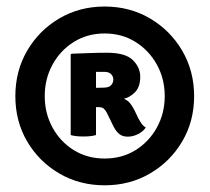

<svg xmlns="http://www.w3.org/2000/svg" viewBox="-20 -764 642 588"><path d="M27 -469.5Q27 -546.5 63.2 -608.8Q99.5 -671 161.5 -707.5Q223.5 -744 300.5 -744Q377.5 -744 439.5 -707.5Q501.5 -671 538 -608.8Q574.5 -546.5 574.5 -469.5Q574.5 -392.5 538 -330.8Q501.5 -269 439.5 -232.8Q377.5 -196.5 300.5 -196.5Q223.5 -196.5 161.5 -232.8Q99.5 -269 63.2 -330.8Q27 -392.5 27 -469.5ZM117 -469.5Q117 -417 140.8 -373.5Q164.5 -330 206 -304.2Q247.5 -278.5 300.5 -278.5Q353.5 -278.5 395 -304.2Q436.5 -330 460.5 -373.5Q484.5 -417 484.5 -469.5Q484.5 -522.5 460.5 -566Q436.5 -609.5 395 -635.5Q353.5 -661.5 300.5 -661.5Q247.5 -661.5 206 -635.5Q164.5 -609.5 140.8 -566Q117 -522.5 117 -469.5ZM409.5 -529Q409.5 -498.5 394 -482.2Q378.5 -466 359.5 -461.5Q372 -456.5 379.8 -446Q387.5 -435.5 392.5 -425L403 -403Q407.5 -394.5 413 -386.2Q418.5 -378 426.5 -373.5Q418 -361 402.5 -353.2Q387 -345.5 371.5 -345.5Q356 -345.5 346.2 -352.8Q336.5 -360 328 -376L307 -419Q302 -428 297 -432Q292 -436 280 -436H238V-494.5Q250.5 -494.5 270 -495Q289.5 -495.5 296 -495.5Q313.5 -495.5 320.2 -503Q327 -510.5 327 -520.5Q327 -530 320.2 -537Q313.5 -544 299 -544Q291 -544 286.8 -544Q282.5 -544 274 -544V-350.5Q260.5 -346 235.5 -346Q210 -346 196.5 -350.5V-597.5L199.5 -599.5Q227.5 -600.5 255.2 -601.5Q283 -602.5 307.5 -602.5Q364 -602.5 386.8 -580Q409.5 -557.5 409.5 -529Z"/></svg>

Font: Signika
Style: Bold
Weight: 700
Designer: Anna Giedry
Foundry: Anna Giedry
Version: Version 2.001